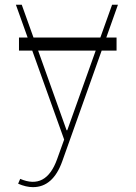

<svg xmlns="http://www.w3.org/2000/svg" viewBox="-20 -565 562 791"><path d="M460.2 -410.5V-356.5H398.8L236.5 99.4Q198.5 206 115.8 206Q87.4 206 54.7 191.8L63.2 171.9Q169.7 217.7 215.2 90.9L244.3 9.9L112.9 -356.5H58.2V-410.5H93.8L45.5 -545.5H69.6L117.9 -410.5H393.5L441.8 -545.5H465.9L418 -410.5ZM374.3 -356.5H137.1L254.3 -28.4H257.1Z"/></svg>

Font: Inter Thin BETA
Style: Regular
Weight: 100
Designer: Rasmus Andersson
Foundry: rsms
Version: Version 3.011;git-f93a4a705